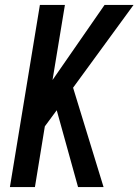

<svg xmlns="http://www.w3.org/2000/svg" viewBox="-20 -755 559 775"><path d="M295 0 209 -310 161 -245 121 0H20L141 -735H242L192 -432L402 -735H519L275 -401L398 0Z"/></svg>

Font: Iosevka Semibold Oblique
Style: Regular
Weight: 600
Italic angle: -9°
Monospace: yes
Designer: Belleve Invis
Foundry: Belleve Invis
Version: Version 32.5.0; ttfautohint (v1.8.4)